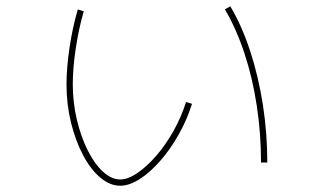

<svg xmlns="http://www.w3.org/2000/svg" viewBox="-20 -584 1040 612"><path d="M363 8Q330 8 299 -18.5Q268 -45 244 -91Q220 -137 206 -194.5Q192 -252 192 -315Q192 -367 201.5 -431.5Q211 -496 228 -554L247 -548Q231 -493 221.5 -430Q212 -367 212 -315Q212 -257 225 -202.5Q238 -148 259.5 -105Q281 -62 308 -37Q335 -12 363 -12Q388 -12 418 -32.5Q448 -53 478 -87.5Q508 -122 533 -166.5Q558 -211 573 -259L592 -253Q576 -202 549.5 -155Q523 -108 490.5 -71Q458 -34 425 -13Q392 8 363 8ZM812 -66Q812 -158 798.5 -247Q785 -336 759 -414.5Q733 -493 697 -554L714 -564Q751 -502 777.5 -421Q804 -340 818 -249.5Q832 -159 832 -66Z"/></svg>

Font: M PLUS 1 Code Thin
Style: Regular
Weight: 250
Designer: Coji Morishita
Foundry: UNDERFOREST DESIGN
Version: Version 1.002